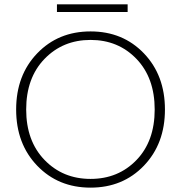

<svg xmlns="http://www.w3.org/2000/svg" viewBox="-20 -852 830 880"><path d="M639.5 -607.5Q736 -507 736 -350Q736 -193 639.5 -92.5Q543 8 395 8Q247 8 150.5 -92.5Q54 -193 54 -350Q54 -507 150.5 -607.5Q247 -708 395 -708Q543 -708 639.5 -607.5ZM100 -350Q100 -206 184 -119Q268 -32 395 -32Q522 -32 605.5 -118.5Q689 -205 689 -350Q689 -495 605.5 -582Q522 -669 395 -669Q268 -669 184 -582Q100 -495 100 -350ZM241 -797V-832H565V-797Z"/></svg>

Font: Poppins ExtraLight
Style: Regular
Weight: 275
Designer: Ninad Kale (Devanagari), Jonny Pinhorn (Latin)
Foundry: Indian Type Foundry
Version: Version 3.200;PS 1.000;hotconv 16.6.54;makeotf.lib2.5.65590